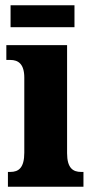

<svg xmlns="http://www.w3.org/2000/svg" viewBox="-20 -707 353 727"><path d="M20 -604H262V-687H20ZM10 0H296V-56H287C256 -56 234 -71 234 -127V-536H4V-480H19C49 -480 72 -465 72 -413V-129C72 -72 51 -56 19 -56H10Z"/></svg>

Font: Noto Serif Devanagari ExtraCondensed Black
Style: Regular
Weight: 900
Width: 2
Designer: Universal Thirst, Indian Type Foundry and the Monotype Design Team
Foundry: Monotype Imaging Inc.
Version: Version 2.004